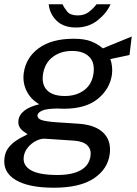

<svg xmlns="http://www.w3.org/2000/svg" viewBox="-24 -706 639 897"><path d="M227.5 171Q109.5 171 48.8 134.5Q-12 98 -3 31Q0.5 4 15.2 -15.2Q30 -34.5 48.8 -47.2Q67.5 -60 83.2 -67.5Q99 -75 104.5 -79Q97.5 -84 86.2 -91.8Q75 -99.5 67.2 -112.5Q59.5 -125.5 62.5 -146.5Q65.5 -169.5 89.5 -188.8Q113.5 -208 159.5 -219Q120 -241.5 100.5 -280.5Q81 -319.5 87 -365Q97 -437 157.2 -481Q217.5 -525 320.5 -525Q370 -525 401 -513Q432 -501 456.5 -480Q468.5 -485 495.2 -496Q522 -507 549.5 -518.2Q577 -529.5 591.5 -535.5L581 -449L491.5 -430Q503.5 -395.5 499 -358Q489.5 -290.5 433 -244.2Q376.5 -198 274.5 -198Q267.5 -198 258.2 -198.5Q249 -199 244 -199Q193 -198.5 172.5 -189Q152 -179.5 151 -167Q150.5 -152 170.2 -145.2Q190 -138.5 237 -135Q256 -133.5 283.2 -132Q310.5 -130.5 342.5 -128Q421 -123 459 -85.5Q497 -48 488.5 15Q479 84.5 414 127.8Q349 171 227.5 171ZM279 -257.5Q332.5 -257.5 369.2 -284.8Q406 -312 413 -364Q419.5 -415 392 -441.5Q364.5 -468 313 -468Q258.5 -468 221.2 -439Q184 -410 176.5 -356.5Q170.5 -309 197 -283.2Q223.5 -257.5 279 -257.5ZM245 111.5Q314 111.5 353.8 88.8Q393.5 66 399 21.5Q403 -8 384 -27Q365 -46 321 -49L185.5 -58Q167 -59 145.2 -48.2Q123.5 -37.5 106.8 -17.8Q90 2 87 26.5Q81.5 66.5 120 89Q158.5 111.5 245 111.5ZM331 -577.5Q273.5 -577.5 241 -608.8Q208.5 -640 203.5 -686H268.5Q275 -670.5 289.8 -652.2Q304.5 -634 339 -634Q371 -634 392.2 -651Q413.5 -668 427 -686H492.5Q474 -644 431.8 -610.8Q389.5 -577.5 331 -577.5Z"/></svg>

Font: Public Sans
Style: Italic
Weight: 400
Italic angle: -8°
Designer: The Public Sans project authors (U.S. Web Design System). Libre Franklin designed by Pablo Impallari and Rodrigo Fuenzal
Version: Version 1.008; ttfautohint (v1.8.1) -l 8 -r 50 -G 200 -x 14 